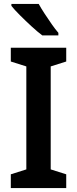

<svg xmlns="http://www.w3.org/2000/svg" viewBox="-20 -957 393 977"><path d="M317 0H35V-70L114 -95V-619L35 -644V-714H317V-644L238 -619V-95L317 -70ZM177 -937Q189 -915 207 -887.5Q225 -860 243.5 -833.5Q262 -807 277 -790V-777H195Q172 -794 141 -822.5Q110 -851 81.5 -879.5Q53 -908 38 -927V-937Z"/></svg>

Font: Noto Sans Lao UI SemCond SemBd
Style: Regular
Weight: 600
Width: 4
Designer: Monotype Design Team
Foundry: Monotype Imaging Inc.
Version: Version 2.000; ttfautohint (v1.8.4.7-5d5b)